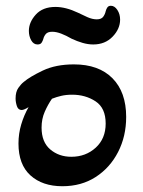

<svg xmlns="http://www.w3.org/2000/svg" viewBox="-20 -632 496 665"><path d="M196 13Q127 13 85.5 -24.5Q44 -62 44 -135Q44 -169 53.5 -201Q63 -233 79 -261Q63 -251 55 -251Q43 -251 38.5 -264.5Q34 -278 34 -291Q34 -314 43.5 -327.5Q53 -341 62 -348Q83 -366 128 -387.5Q173 -409 236 -409Q322 -409 369.5 -361Q417 -313 417 -227Q417 -160 389 -105.5Q361 -51 311.5 -19Q262 13 196 13ZM227 -89Q277 -89 311.5 -120.5Q346 -152 346 -204Q346 -258 311 -281Q276 -304 230 -304Q209 -304 192 -300Q175 -296 160 -290Q146 -270 135 -245Q124 -220 124 -190Q124 -140 154 -114.5Q184 -89 227 -89ZM110 -478Q96 -478 88 -492.5Q80 -507 80 -525Q80 -555 104 -581.5Q128 -608 172 -608Q208 -608 250 -588Q266 -580 283 -572.5Q300 -565 315 -565Q331 -565 337.5 -574Q344 -583 346 -593Q348 -601 352 -606.5Q356 -612 364 -612Q377 -612 386.5 -597.5Q396 -583 396 -564Q396 -532 370 -505Q344 -478 303 -478Q285 -478 266 -483.5Q247 -489 228 -498Q209 -509 192 -515.5Q175 -522 161 -522Q145 -522 138.5 -514Q132 -506 130 -497Q128 -490 124 -484Q120 -478 110 -478Z"/></svg>

Font: Akaya Kanadaka
Style: Regular
Weight: 400
Designer: Vaishnavi Murthy Yerkadithaya, Juan Luis Blanco Aristondo
Version: Version 1.002; ttfautohint (v1.8.3)